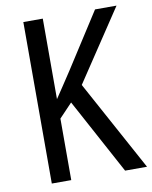

<svg xmlns="http://www.w3.org/2000/svg" viewBox="-81 -775 664 836"><g transform="rotate(-10 250.5 -357.0)"><path d="M501 0 283 -400 492 -714H397L241 -471C209 -422 184 -385 166 -358V-714H80V0H166V-272L224 -333L404 0Z"/></g></svg>

Font: Noto Sans Lao Condensed
Style: Regular
Weight: 400
Width: 3
Designer: Monotype Design Team
Foundry: Monotype Imaging Inc.
Version: Version 2.004